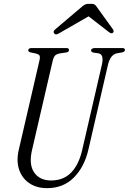

<svg xmlns="http://www.w3.org/2000/svg" viewBox="-20 -970 670 999"><path d="M225 9Q171 9 133 -16.5Q95 -42 79.5 -87.5Q64 -133 78 -192L185 -654Q190 -675 185 -682Q180 -689 160 -693L140 -697Q127 -700 127 -708Q127 -720 145 -720H325Q339 -720 339 -710Q339 -699 325 -697L297 -693Q276 -690 267.5 -682Q259 -674 254 -653L147 -191Q129 -115 157.5 -73Q186 -31 246 -31Q311 -31 351 -73Q391 -115 408 -191L510 -633Q523 -689 490 -693L468 -696Q454 -698 454 -708Q454 -714 460 -717Q466 -720 473 -720H617Q630 -720 630 -710Q630 -700 614 -697L590 -693Q555 -687 542 -634L440 -192Q419 -101 364 -46Q309 9 225 9ZM286 -796Q270 -786 262 -796Q254 -806 267 -817L411 -939Q425 -950 439 -950H458Q472 -950 480 -939L568 -817Q574 -808 569 -801Q562 -792 548 -802L441 -885Z"/></svg>

Font: Instrument Serif
Style: Italic
Weight: 400
Italic angle: -13°
Designer: Rodrigo Fuenzalida
Foundry: fragTYPE
Version: Version 1.000; ttfautohint (v1.8.4.7-5d5b);gftools[0.9.27]